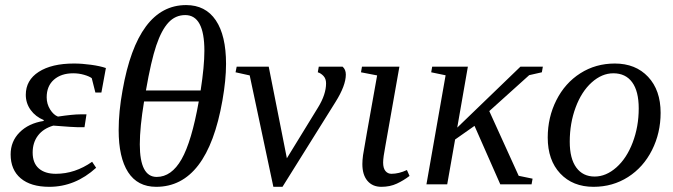

<svg xmlns="http://www.w3.org/2000/svg" viewBox="-20 -719 2627 749"><path d="M268.6 -471.2Q299.8 -471.2 335.2 -466.3Q370.6 -461.4 393.1 -453.6L375.5 -357.9H352.1L337.9 -414.1Q328.1 -421.4 307.9 -427.2Q287.6 -433.1 265.6 -433.1Q218.8 -433.1 190.4 -408.2Q162.1 -383.3 162.1 -339.4Q162.1 -313.5 175.5 -292Q189 -270.5 206.1 -264.2Q264.6 -272.9 292.5 -272.9H317.4L309.6 -222.7H284.2Q267.6 -222.7 188 -229Q148.4 -217.3 127.9 -189.9Q107.4 -162.6 107.4 -124Q107.4 -83 131.3 -62Q155.3 -41 197.8 -41Q272.5 -41 339.4 -87.9L355 -64.5Q273.4 9.8 172.4 9.8Q100.1 9.8 60.8 -23.4Q21.5 -56.6 21.5 -116.7Q21.5 -167.5 56.4 -202.6Q91.3 -237.8 149.9 -247.1L150.9 -250.5Q118.7 -263.7 99.6 -290Q80.6 -316.4 80.6 -349.1Q80.6 -406.2 131.1 -438.7Q181.6 -471.2 268.6 -471.2Z M706.1 -699.2Q781.7 -699.2 821.8 -639.9Q861.8 -580.6 861.8 -469.7Q861.8 -406.7 847.7 -327.1Q788.6 9.8 589.4 9.8Q516.6 9.8 479.7 -47.4Q442.9 -104.5 442.9 -211.4Q442.9 -283.2 458 -366.2Q516.6 -699.2 706.1 -699.2ZM702.6 -660.2Q664.1 -660.2 637 -630.9Q609.9 -601.6 589.6 -541.5Q569.3 -481.4 549.3 -366.2H762.7Q777.3 -460.4 777.3 -521Q777.3 -660.2 702.6 -660.2ZM542 -323.2Q525.4 -222.7 525.4 -155.8Q525.4 -28.8 591.3 -28.8Q648.9 -28.8 688.2 -97.7Q727.5 -166.5 755.4 -323.2Z M1252 -394Q1252 -412.1 1241.7 -422.9Q1231.4 -433.6 1219.7 -437L1223.6 -459H1316.4Q1329.1 -447.8 1329.1 -428.2Q1329.1 -385.3 1288.6 -320.8L1082 9.8H1046.4L954.1 -424.8L898.9 -437L903.3 -459H1028.3L1099.1 -101.6L1220.7 -299.8Q1252 -350.6 1252 -394Z M1474.6 -85Q1474.6 -63 1483.6 -52Q1492.7 -41 1506.8 -41Q1536.1 -41 1567.4 -55.7L1577.6 -32.7Q1554.7 -15.1 1528.1 -2.7Q1501.5 9.8 1467.8 9.8Q1433.1 9.8 1413.3 -13.7Q1393.6 -37.1 1393.6 -79.1Q1393.6 -93.8 1396.2 -113.5Q1398.9 -133.3 1451.2 -424.8L1388.2 -437L1392.1 -459H1538.1L1483.4 -149.9Q1474.6 -104.5 1474.6 -85Z M1763.7 -221.2 2010.3 -459H2097.7L2093.8 -437L2044.4 -425.8L1888.7 -285.6L2003.4 -33.2L2057.6 -22L2053.7 0H1931.6L1831.1 -228L1755.4 -174.8L1724.6 0H1643.6L1718.3 -425.3L1662.1 -437L1666 -459H1805.2Z M2202.6 -166Q2202.6 -100.1 2228.3 -65.2Q2253.9 -30.3 2299.8 -30.3Q2344.2 -30.3 2384.5 -65.9Q2424.8 -101.6 2448.2 -163.3Q2471.7 -225.1 2471.7 -295.9Q2471.7 -363.3 2446 -398.2Q2420.4 -433.1 2372.6 -433.1Q2328.1 -433.1 2288.3 -397.5Q2248.5 -361.8 2225.6 -300Q2202.6 -238.3 2202.6 -166ZM2295.4 9.8Q2214.4 9.8 2165.5 -42.2Q2116.7 -94.2 2116.7 -182.6Q2116.7 -261.2 2150.4 -328.1Q2184.1 -395 2243.9 -433.1Q2303.7 -471.2 2378.4 -471.2Q2459.5 -471.2 2508.3 -419.2Q2557.1 -367.2 2557.1 -278.8Q2557.1 -200.2 2523.4 -133.3Q2489.7 -66.4 2429.9 -28.3Q2370.1 9.8 2295.4 9.8Z"/></svg>

Font: Tinos
Style: Italic
Weight: 400
Italic angle: -16.333°
Designer: Steve Matteson
Foundry: Monotype Imaging Inc.
Version: Version 1.32